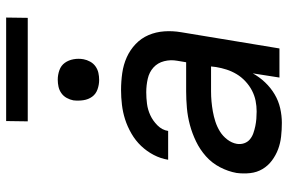

<svg xmlns="http://www.w3.org/2000/svg" viewBox="-180 -772 959 640"><g transform="rotate(-90 300.0 -451.5)"><path d="M211 8Q188 8 165.5 5.5Q143 3 123 -4.5Q103 -12 85.5 -25Q68 -38 57 -56.5Q46 -75 43.5 -97.5Q41 -120 44 -143Q49 -171 63 -198Q77 -225 99.5 -245Q122 -265 149 -278Q176 -291 204 -298.5Q232 -306 260.5 -308.5Q289 -311 316 -311H413L418 -341Q422 -363 416.5 -384.5Q411 -406 395.5 -420Q380 -434 358 -439Q336 -444 313 -444Q294 -444 274.5 -441.5Q255 -439 236.5 -430.5Q218 -422 202.5 -406.5Q187 -391 184 -371H88Q92 -396 104 -419Q116 -442 134 -461Q152 -480 175.5 -493.5Q199 -507 222.5 -514.5Q246 -522 271 -525Q296 -528 320 -528Q349 -528 377 -524Q405 -520 429.5 -509Q454 -498 473.5 -479.5Q493 -461 503.5 -436.5Q514 -412 516 -384Q518 -356 513 -327L459 0H362L376 -89Q364 -67 346 -48Q328 -29 306 -16Q284 -3 259.5 2.5Q235 8 211 8ZM249 -76Q267 -76 284.5 -79.5Q302 -83 318.5 -91.5Q335 -100 349.5 -113.5Q364 -127 373.5 -143Q383 -159 388.5 -176Q394 -193 397 -211L399 -228H316Q299 -228 282.5 -226.5Q266 -225 249 -222Q232 -219 215 -213.5Q198 -208 182.5 -198.5Q167 -189 155.5 -174Q144 -159 141 -142Q139 -129 143 -117.5Q147 -106 156 -98.5Q165 -91 176.5 -87Q188 -83 200 -80.5Q212 -78 224.5 -77Q237 -76 249 -76ZM354 -601Q338 -601 322.5 -606.5Q307 -612 298 -624.5Q289 -637 286.5 -653.5Q284 -670 286 -687Q288 -698 294 -709Q300 -720 310 -727Q320 -734 331.5 -736.5Q343 -739 355 -739Q371 -739 386.5 -733.5Q402 -728 411 -715.5Q420 -703 423 -686.5Q426 -670 423 -653Q421 -642 415 -631Q409 -620 399 -613Q389 -606 377.5 -603.5Q366 -601 354 -601ZM216 -839 217 -911H562L561 -839Z"/></g></svg>

Font: Iosevka Aile Medium
Style: Italic
Weight: 500
Italic angle: -9°
Designer: Belleve Invis
Foundry: Belleve Invis
Version: Version 31.1.0; ttfautohint (v1.8.4)